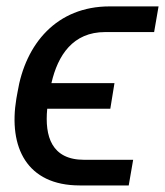

<svg xmlns="http://www.w3.org/2000/svg" viewBox="-20 -565 503 585"><path d="M236.5 -78.1C137.1 -78.1 115.8 -149.5 123.9 -233.7H316.1L328.8 -311.8H136.7C156.2 -396.7 202.1 -467.3 300.4 -467.3H449.6L463.1 -545.5H313.9C153.1 -545.5 57.5 -431.8 33.4 -284.1L29.8 -264.2C5.3 -116.5 61.4 0 223 0H372.2L385.7 -78.1Z"/></svg>

Font: Margiela Sans
Style: Italic
Weight: 400
Italic angle: -9.39999°
Designer: Stefan Endress, Andreas Faust
Version: Version 1.100;FEAKit 1.0